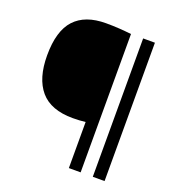

<svg xmlns="http://www.w3.org/2000/svg" viewBox="-135 -856 886 965"><g transform="rotate(20 308.0 -374.0)"><path d="M341 0V-246.5Q324 -244.5 308 -243.5Q292 -242.5 273 -242.5Q155.5 -242.5 100 -307.5Q44.5 -372.5 44.5 -495.5Q44.5 -626.5 100.8 -687.2Q157 -748 268 -748Q304.5 -748 339 -745.8Q373.5 -743.5 404 -740V0ZM469 0V-740H532V0Z"/></g></svg>

Font: Encode Sans Condensed Thin
Style: Regular
Weight: 400
Version: Version 3.002